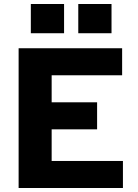

<svg xmlns="http://www.w3.org/2000/svg" viewBox="-20 -939 690 959"><path d="M73 0V-698H590V-563H238V-428H465V-293H238V-135H594V0ZM371 -773V-919H537V-773ZM134 -773V-919H300V-773Z"/></svg>

Font: Azeret Mono Thin
Style: Bold
Weight: 700
Version: Version 1.002